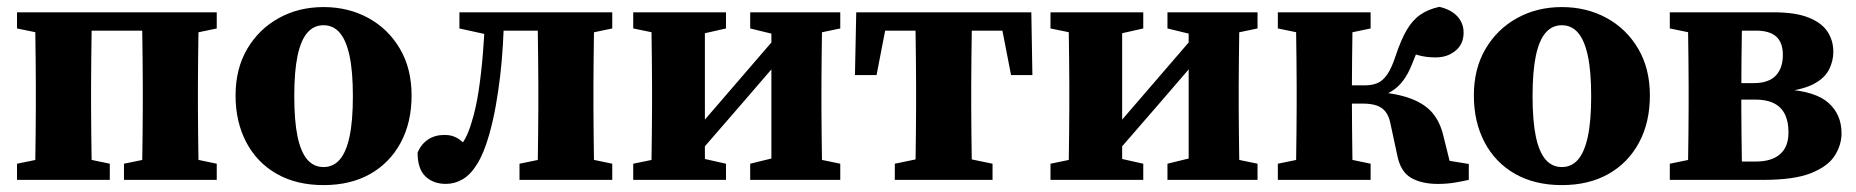

<svg xmlns="http://www.w3.org/2000/svg" viewBox="-20 -519 5356 554"><path d="M80.4 0Q81.4 -23.1 81.9 -60.2Q82.4 -97.4 82.9 -138Q83.4 -178.7 83.4 -210V-273.5Q83.4 -304.8 82.9 -345.4Q82.4 -386.1 81.9 -423.8Q81.4 -461.4 80.4 -483.5H245.8Q244.8 -461.4 244.3 -423.8Q243.8 -386.1 243.3 -345.4Q242.8 -304.8 242.8 -273.5V-210Q242.8 -178.7 243.3 -138Q243.8 -97.4 244.3 -60.2Q244.8 -23.1 245.8 0ZM389 0Q390 -23.1 390.5 -60.2Q391 -97.4 391.5 -138Q392 -178.7 392 -210V-273.5Q392 -304.8 391.5 -345.4Q391 -386.1 390.5 -423.8Q390 -461.4 389 -483.5H554.1Q553.1 -461.4 552.6 -423.8Q552.1 -386.1 551.6 -345.4Q551.1 -304.8 551.1 -273.5V-210Q551.1 -178.7 551.6 -138Q552.1 -97.4 552.6 -60.2Q553.1 -23.1 554.1 0ZM29.1 0V-46.6L126.6 -66.6H201.3L296.8 -46.6V0ZM337.7 0V-46.6L435.2 -66.6H509.9L605.4 -46.6V0ZM29.1 -436.9V-483.5H163V-416.9H126.6ZM471.5 -416.9V-483.5H605.4V-436.9L509.9 -416.9ZM163 -430.6V-483.5H471.5V-430.6Z M913.5 15.1Q835.7 15.1 778.6 -17.3Q721.5 -49.8 690.6 -108.5Q659.7 -167.2 659.7 -243.5Q659.7 -320.8 693.4 -378Q727.1 -435.2 784.6 -466.9Q842 -498.6 913.5 -498.6Q984.9 -498.6 1042.4 -467.3Q1099.9 -436 1133.7 -378.7Q1167.6 -321.5 1167.6 -243.5Q1167.6 -165.7 1136.2 -107.4Q1104.8 -49.1 1048.1 -17Q991.3 15.1 913.5 15.1ZM913.5 -37Q941.6 -37 960.3 -58.5Q979 -80.1 988.6 -125.1Q998.2 -170.1 998.2 -241.4Q998.2 -312.9 988.6 -357.8Q979 -402.8 960.3 -424.5Q941.6 -446.2 913.5 -446.2Q885.4 -446.2 866.7 -424.5Q848 -402.8 838.5 -357.8Q829.1 -312.9 829.1 -241.4Q829.1 -170.1 838.5 -125.1Q848 -80.1 866.7 -58.5Q885.4 -37 913.5 -37Z M1266.8 11.6Q1230 11.6 1207.5 -10.1Q1184.9 -31.7 1184.9 -78.5Q1195 -103 1215 -116.4Q1235 -129.7 1263.1 -129.7Q1287.4 -129.7 1305.8 -116.4Q1324.2 -103.1 1340.1 -82.1V-69.5H1298V-84.9Q1312.1 -100.4 1322.5 -119.5Q1332.8 -138.6 1340.8 -166.2Q1353.3 -205.8 1360.9 -255.7Q1368.5 -305.7 1373.3 -363.5Q1378.1 -421.4 1380.3 -483.5H1434.8Q1433.8 -435.5 1431 -389.1Q1428.2 -342.8 1423.1 -299Q1417.9 -255.2 1410.4 -213.1Q1402.9 -171 1391.5 -130.5Q1376.5 -77.8 1357.2 -46.4Q1338 -15.1 1315.1 -1.8Q1292.2 11.6 1266.8 11.6ZM1305.6 -436.9V-483.5H1415.8V-416.9H1396.5ZM1409.5 -430.6V-483.5H1612.8V-430.6ZM1479 0V-46.6L1576.5 -66.6H1651.2L1746.6 -46.6V0ZM1530.3 0Q1531.3 -23 1531.8 -60.4Q1532.3 -97.7 1532.8 -138.2Q1533.3 -178.7 1533.3 -210V-273.5Q1533.3 -304.8 1532.8 -345.3Q1532.3 -385.8 1531.8 -423.6Q1531.3 -461.5 1530.3 -483.5H1695.3Q1694.3 -461.5 1693.8 -423.6Q1693.3 -385.8 1692.8 -345.3Q1692.3 -304.8 1692.3 -273.5V-210Q1692.3 -178.7 1692.8 -138.2Q1693.3 -97.7 1693.8 -60.4Q1694.3 -23 1695.3 0ZM1612.8 -416.9V-483.5H1746.6V-436.9L1651.2 -416.9Z M1807.1 0V-46.6L1904.1 -66.6H1985.8L2074.8 -46.6V0ZM2144.6 0V-46.6L2226.1 -66.6H2308.2L2404.5 -46.6V0ZM1858.4 0Q1859.4 -23 1859.9 -60.4Q1860.4 -97.7 1860.9 -138.2Q1861.4 -178.7 1861.4 -210V-273.5Q1861.4 -304.8 1860.9 -345.3Q1860.4 -385.8 1859.9 -423.6Q1859.4 -461.5 1858.4 -483.5H2013.9V0ZM1969.3 -45.5 1921.4 -92.4H1943.6L2094.2 -267L2244.1 -440.9L2287.1 -392.2H2269.1L2119.4 -218.5ZM2205.8 0V-483.5H2353.2Q2352.2 -461.5 2351.7 -423.6Q2351.2 -385.8 2350.7 -345.3Q2350.2 -304.8 2350.2 -273.5V-210Q2350.2 -178.7 2350.7 -138.2Q2351.2 -97.7 2351.7 -60.4Q2352.2 -23 2353.2 0ZM1807.1 -436.9V-483.5H2074.8V-436.9L1986.4 -416.9H1904.6ZM2144.6 -436.9V-483.5H2404.5V-436.9L2308.7 -416.9H2226.7Z M2446.9 -302.4 2450.6 -483.5H2955.8L2958.9 -302.4H2897.3L2862.1 -483.5L2924.4 -430.6H2481.3L2544.3 -483.5L2509.2 -302.4ZM2561.9 0V-46.6L2658.3 -66.6H2747.4L2843.9 -46.6V0ZM2620.3 0Q2621.3 -23 2621.8 -60.4Q2622.3 -97.7 2622.8 -138.2Q2623.3 -178.7 2623.3 -210V-273.5Q2623.3 -304.8 2622.8 -345.3Q2622.3 -385.8 2621.8 -423.6Q2621.3 -461.5 2620.3 -483.5H2785.4Q2784.4 -461.5 2783.9 -423.6Q2783.4 -385.8 2782.9 -345.3Q2782.4 -304.8 2782.4 -273.5V-210Q2782.4 -178.7 2782.9 -138.2Q2783.4 -97.7 2783.9 -60.4Q2784.4 -23 2785.4 0Z M3011.1 0V-46.6L3108.1 -66.6H3189.8L3278.8 -46.6V0ZM3348.6 0V-46.6L3430.1 -66.6H3512.2L3608.5 -46.6V0ZM3062.4 0Q3063.4 -23 3063.9 -60.4Q3064.4 -97.7 3064.9 -138.2Q3065.4 -178.7 3065.4 -210V-273.5Q3065.4 -304.8 3064.9 -345.3Q3064.4 -385.8 3063.9 -423.6Q3063.4 -461.5 3062.4 -483.5H3217.9V0ZM3173.3 -45.5 3125.4 -92.4H3147.6L3298.2 -267L3448.1 -440.9L3491.1 -392.2H3473.1L3323.4 -218.5ZM3409.8 0V-483.5H3557.2Q3556.2 -461.5 3555.7 -423.6Q3555.2 -385.8 3554.7 -345.3Q3554.2 -304.8 3554.2 -273.5V-210Q3554.2 -178.7 3554.7 -138.2Q3555.2 -97.7 3555.7 -60.4Q3556.2 -23 3557.2 0ZM3011.1 -436.9V-483.5H3278.8V-436.9L3190.4 -416.9H3108.6ZM3348.6 -436.9V-483.5H3608.5V-436.9L3512.7 -416.9H3430.7Z M3667.1 0V-46.6L3764.6 -66.6H3839.3L3934.8 -46.6V0ZM3667.1 -436.9V-483.5H3934.8V-436.9L3839.3 -416.9H3764.6ZM3718.4 0Q3719.4 -23 3719.9 -60.4Q3720.4 -97.7 3720.9 -138.2Q3721.4 -178.7 3721.4 -210V-273.5Q3721.4 -304.8 3720.9 -345.3Q3720.4 -385.8 3719.9 -423.6Q3719.4 -461.5 3718.4 -483.5H3883.8Q3882.8 -461.5 3882.3 -423.5Q3881.8 -385.5 3881.3 -343.3Q3880.8 -301.2 3880.8 -266.6V-226.7Q3880.8 -187.5 3881.3 -143.5Q3881.8 -99.4 3882.3 -61.2Q3882.8 -23 3883.8 0ZM4011.5 -71.8 3991.4 -165.2Q3987.2 -184.7 3977.8 -196.7Q3968.5 -208.8 3952.4 -214.5Q3936.3 -220.1 3911.7 -220.1H3801V-272.7H3917.6Q3938.5 -272.7 3953.9 -279Q3969.4 -285.2 3982.2 -303.4Q3995 -321.5 4006.6 -356.7Q4022.3 -404.2 4039.1 -432.7Q4055.9 -461.2 4078.6 -476.8Q4101.2 -492.4 4133.2 -499.3Q4167.5 -491.2 4185.3 -471.5Q4203.1 -451.8 4203.1 -425Q4203.1 -391.6 4179.6 -372.5Q4156.1 -353.3 4122.4 -353.3Q4094.7 -353.3 4071.7 -359.9Q4048.6 -366.5 4026 -379L4102.6 -427.5Q4086.7 -403 4075.2 -381.2Q4063.6 -359.3 4054.4 -334.3Q4042.7 -304.6 4027.9 -285.4Q4013.1 -266.2 3994.2 -255Q3975.4 -243.8 3949.5 -235.4V-254.2Q4012.7 -249.2 4052.3 -233.9Q4092 -218.7 4113.8 -192.5Q4135.6 -166.3 4144.8 -126.8L4175.1 -4.8L4068.7 -70.2L4218.1 -45.9V0Q4200.2 4 4177.6 7.9Q4154.9 11.7 4128.9 11.7Q4081.8 11.7 4051.2 -6.1Q4020.7 -23.9 4011.5 -71.8Z M4486.5 15.1Q4408.7 15.1 4351.6 -17.3Q4294.5 -49.8 4263.6 -108.5Q4232.7 -167.2 4232.7 -243.5Q4232.7 -320.8 4266.4 -378Q4300.1 -435.2 4357.6 -466.9Q4415 -498.6 4486.5 -498.6Q4557.9 -498.6 4615.4 -467.3Q4672.9 -436 4706.7 -378.7Q4740.6 -321.5 4740.6 -243.5Q4740.6 -165.7 4709.2 -107.4Q4677.8 -49.1 4621.1 -17Q4564.3 15.1 4486.5 15.1ZM4486.5 -37Q4514.6 -37 4533.3 -58.5Q4552 -80.1 4561.6 -125.1Q4571.2 -170.1 4571.2 -241.4Q4571.2 -312.9 4561.6 -357.8Q4552 -402.8 4533.3 -424.5Q4514.6 -446.2 4486.5 -446.2Q4458.4 -446.2 4439.7 -424.5Q4421 -402.8 4411.5 -357.8Q4402.1 -312.9 4402.1 -241.4Q4402.1 -170.1 4411.5 -125.1Q4421 -80.1 4439.7 -58.5Q4458.4 -37 4486.5 -37Z M4798.1 0V-46.6L4895.6 -66.6L4928.4 -52.9H5046.4Q5092.1 -52.9 5116.3 -74.2Q5140.5 -95.5 5140.5 -136.8Q5140.5 -168.8 5130 -189.6Q5119.5 -210.4 5098.5 -221Q5077.6 -231.7 5044.7 -231.7H4928.4V-279.2H5040.5Q5083 -279.2 5103.7 -300.7Q5124.3 -322.2 5124.3 -360.5Q5124.3 -396.1 5105.2 -413.4Q5086 -430.6 5046.8 -430.6H4928.4L4895.6 -416.9L4798.1 -436.9V-483.5H5097.1Q5160.1 -483.5 5198.1 -468.5Q5236.1 -453.5 5253 -427.8Q5269.9 -402.2 5269.9 -369.6Q5269.9 -342.6 5257.6 -318.5Q5245.4 -294.3 5215.4 -277.8Q5185.5 -261.3 5131.4 -254.6V-261.3Q5218.4 -255.7 5256 -222.1Q5293.6 -188.5 5293.6 -134.4Q5293.6 -101.2 5274.3 -70.3Q5254.9 -39.4 5206.2 -19.7Q5157.5 0 5068.4 0ZM4849.4 0Q4850.4 -23 4850.9 -60.4Q4851.4 -97.7 4851.9 -138.2Q4852.4 -178.7 4852.4 -210V-273.5Q4852.4 -304.8 4851.9 -345.3Q4851.4 -385.8 4850.9 -423.6Q4850.4 -461.5 4849.4 -483.5H5007.4Q5006.4 -461.5 5005.9 -423Q5005.4 -384.5 5004.9 -341.1Q5004.4 -297.8 5004.4 -258.8V-210Q5004.4 -178.7 5004.9 -138.2Q5005.4 -97.7 5005.9 -60.4Q5006.4 -23 5007.4 0Z"/></svg>

Font: Source Serif 4 Variable
Style: Regular
Weight: 400
Designer: Frank Grießhammer
Foundry: Adobe
Version: Version 4.005;hotconv 1.1.0;makeotfexe 2.6.0